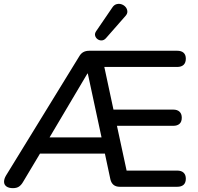

<svg xmlns="http://www.w3.org/2000/svg" viewBox="-20 -968 1027 995"><path d="M47 7Q25 7 13 -2Q1 -11 1 -26Q1 -41 11 -58L390 -675Q399 -691 412 -698Q425 -705 443 -705H898Q920 -705 931.5 -694.5Q943 -684 943 -664Q943 -643 931.5 -632Q920 -621 898 -621H490L514 -652L574 -372L538 -400H878Q899 -400 910.5 -389Q922 -378 922 -358Q922 -337 910.5 -326.5Q899 -316 878 -316H556L580 -344L643 -52L604 -84H898Q920 -84 931.5 -73Q943 -62 943 -42Q943 -21 931.5 -10.5Q920 0 898 0H601Q561 0 552 -39L517 -203L553 -172H164L204 -200L100 -26Q91 -10 79 -1.5Q67 7 47 7ZM433 -587 222 -231 213 -256H531L512 -229L435 -587ZM529 -770Q519 -759 507 -758.5Q495 -758 485.5 -765Q476 -772 473 -783Q470 -794 478 -806L562 -929Q571 -943 584.5 -946.5Q598 -950 610.5 -945.5Q623 -941 631 -931.5Q639 -922 640 -909.5Q641 -897 630 -885Z"/></svg>

Font: Nunito ExtraLight SemiBold
Style: Regular
Weight: 600
Version: Version 3.602